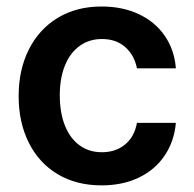

<svg xmlns="http://www.w3.org/2000/svg" viewBox="-20 -557 593 588"><path d="M37.1 -262.7Q37.1 -343.3 68.4 -405.5Q99.6 -467.8 157 -502.4Q214.4 -537.1 291 -537.1Q355 -537.1 405 -513.7Q455.1 -490.2 484.6 -447.3Q514.2 -404.3 518.6 -347.7H399.4Q391.6 -387.7 363.8 -412.6Q335.9 -437.5 292 -437.5Q253.4 -437.5 224.4 -416.7Q195.3 -396 179.2 -357.2Q163.1 -318.4 163.1 -265.6Q163.1 -211.4 179 -172.1Q194.8 -132.8 223.9 -111.8Q252.9 -90.8 292 -90.8Q334 -90.8 362.8 -114.3Q391.6 -137.7 399.4 -180.7H518.6Q513.7 -124.5 484.6 -81.1Q455.6 -37.6 405.8 -13.4Q356 10.7 291 10.7Q213.4 10.7 156 -23.9Q98.6 -58.6 67.9 -120.6Q37.1 -182.6 37.1 -262.7Z"/></svg>

Font: Pretendard GOV SemiBold
Style: Regular
Weight: 600
Designer: Base glyphs from Inter by Rasmus Andersson; Hangeul glyphs from Noto Sans CJK(Source Han Sans) by Jang Soo-young and Kan
Foundry: Kil Hyung-jin
Version: Version 1.309